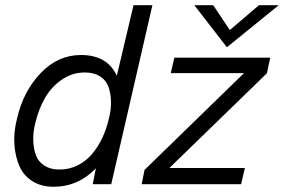

<svg xmlns="http://www.w3.org/2000/svg" viewBox="-20 -710 1094 740"><path d="M494.6 -689.9H567.4L408.7 0H337.4L349.6 -61.5Q281.2 9.8 186.5 9.8Q139.6 9.8 106 -11Q72.3 -31.7 55.9 -67.4Q39.6 -103 35.6 -150.6Q31.7 -198.2 45.4 -252Q69.3 -357.9 136.5 -428Q203.6 -498 292 -498Q393.6 -498 430.2 -418ZM1054.2 -689.9 854.5 -527.8 729 -689.9H801.8L865.7 -594.2L978 -689.9ZM638.2 -428.2 651.9 -487.8H1021.5L1008.8 -427.7L632.8 -62.5H923.8L909.2 0H525.9L537.1 -55.2L920.4 -428.2ZM399.4 -252Q408.7 -287.6 407.7 -320.1Q406.7 -352.5 397.5 -377Q388.2 -401.4 365 -416Q341.8 -430.7 306.6 -430.7Q258.3 -430.7 218 -402.8Q177.7 -375 153.3 -332.3Q128.9 -289.6 116.2 -236.3Q106.9 -200.2 108.2 -167.7Q109.4 -135.3 118.9 -110.6Q128.4 -85.9 151.6 -71.3Q174.8 -56.6 209 -56.6Q246.6 -56.6 278.8 -72.5Q311 -88.4 334.2 -115.7Q357.4 -143.1 373.8 -177.5Q390.1 -211.9 399.4 -252Z"/></svg>

Font: HK Grotesk Italic
Style: Regular
Weight: 400
Italic angle: -13°
Designer: Alfredo Marco Pradil and Stefan Peev
Foundry: Hanken Design Co.
Version: Version 1.000;PS 001.000;hotconv 1.0.88;makeotf.lib2.5.64775